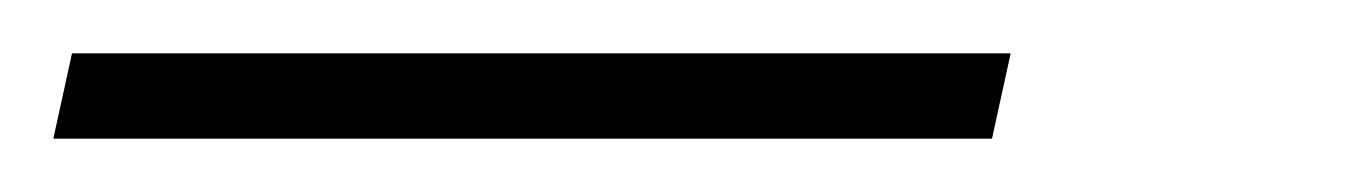

<svg xmlns="http://www.w3.org/2000/svg" viewBox="-21 -20 512 72"><path d="M-1 32 6 0H358L351 32Z"/></svg>

Font: Mona Sans ExtraLight
Style: Italic
Weight: 200
Italic angle: -11.6951°
Designer: Deni Anggara
Foundry: GitHub
Version: Version 2.000